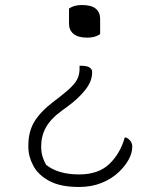

<svg xmlns="http://www.w3.org/2000/svg" viewBox="-20 -565 640 765"><path d="M255 -531Q275 -545 306 -545Q344 -545 361.5 -530.5Q379 -516 379 -490V-429Q359 -415 328 -415Q291 -415 273 -430Q255 -445 255 -470ZM295 180Q221 180 176.5 156Q132 132 112.5 95Q93 58 93 21V14Q93 -40 116.5 -79.5Q140 -119 192 -159L213 -175Q248 -202 266 -220.5Q284 -239 290.5 -255.5Q297 -272 297 -293V-303H303Q327 -303 337 -296Q347 -289 347 -280V-275Q347 -241 319.5 -206.5Q292 -172 251 -142L229 -126Q182 -92 163 -57.5Q144 -23 144 18Q144 41 149.5 59Q155 77 164 92Q212 130 295 130Q372 130 415.5 88.5Q459 47 477 -17H483Q507 -4 507 19Q507 45 492.5 71Q478 97 454 120Q426 147 385.5 163.5Q345 180 295 180Z"/></svg>

Font: Recursive Mn Csl St Lt
Style: Regular
Weight: 300
Monospace: yes
Version: Version 1.079;hotconv 1.0.112;makeotfexe 2.5.65598; ttfautoh